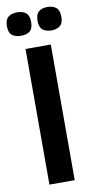

<svg xmlns="http://www.w3.org/2000/svg" viewBox="-101 -880 453 920"><g transform="rotate(-10 125.5 -420.0)"><path d="M62 0V-660H185V0ZM200 -726Q174 -726 158 -738.5Q142 -751 142 -782Q142 -814 157.5 -827Q173 -840 200 -840Q226 -840 242 -827Q258 -814 258 -782Q258 -751 242 -738.5Q226 -726 200 -726ZM53 -726Q25 -726 9 -738.5Q-7 -751 -7 -783Q-7 -814 9 -827Q25 -840 53 -840Q80 -840 95.5 -827Q111 -814 111 -783Q111 -751 95.5 -738.5Q80 -726 53 -726Z"/></g></svg>

Font: Bricolage Grotesque 12pt Condensed SemiBold
Style: Regular
Weight: 600
Width: 3
Designer: Mathieu Triay
Foundry: Atelier Triay
Version: Version 1.001; ttfautohint (v1.8.4.7-5d5b);gftools[0.9.33.de